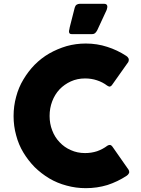

<svg xmlns="http://www.w3.org/2000/svg" viewBox="-20 -984 744 1015"><path d="M647.5 -688.5Q655.3 -683.6 659.2 -675.8Q663.1 -668 658.2 -656.2Q629.9 -616.2 573.2 -536.1Q568.4 -528.3 561.5 -526.4Q555.7 -525.4 546.9 -531.2Q522.5 -549.8 492.2 -559.6Q462.9 -569.3 429.7 -569.3Q388.7 -569.3 354.5 -553.7Q320.3 -538.1 294.9 -511.7Q269.5 -484.4 255.9 -448.2Q242.2 -412.1 242.2 -371.1Q242.2 -330.1 255.9 -294.9Q269.5 -258.8 294.9 -232.4Q320.3 -205.1 354.5 -190.4Q388.7 -174.8 429.7 -174.8Q462.9 -174.8 493.2 -184.6Q523.4 -195.3 547.9 -213.9Q556.6 -218.8 562.5 -217.8Q568.4 -216.8 574.2 -209Q602.5 -168 660.2 -85.9Q663.1 -79.1 663.1 -74.2Q663.1 -70.3 661.1 -67.4Q657.2 -59.6 649.4 -54.7Q601.6 -23.4 547.9 -5.9Q493.2 10.7 433.6 10.7Q380.9 10.7 332 -2.9Q283.2 -15.6 240.2 -41Q198.2 -66.4 163.1 -100.6Q128.9 -135.7 103.5 -177.7Q78.1 -219.7 65.4 -268.6Q51.8 -317.4 51.8 -370.1Q51.8 -423.8 65.4 -472.7Q78.1 -521.5 103.5 -563.5Q128.9 -606.4 163.1 -641.6Q198.2 -676.8 240.2 -701.2Q283.2 -725.6 332 -740.2Q380.9 -753.9 433.6 -753.9Q493.2 -753.9 546.9 -736.3Q599.6 -719.7 647.5 -688.5ZM375 -943.4Q377.9 -954.1 384.8 -959Q392.6 -963.9 401.4 -963.9Q444.3 -963.9 530.3 -963.9Q538.1 -963.9 542 -960.9Q545.9 -958 546.9 -953.1Q547.9 -949.2 546.9 -943.4Q545.9 -937.5 543.9 -931.6Q527.3 -896.5 494.1 -824.2Q488.3 -813.5 482.4 -808.6Q476.6 -803.7 467.8 -803.7Q430.7 -803.7 358.4 -803.7Q350.6 -803.7 347.7 -807.6Q344.7 -811.5 344.7 -817.4Q344.7 -822.3 346.7 -829.1Q347.7 -835.9 348.6 -839.8Q357.4 -874 375 -943.4Z"/></svg>

Font: Cocogoose
Style: Regular
Weight: 400
Designer: Cosimo Lorenzo Pancini
Version: Version 1.000